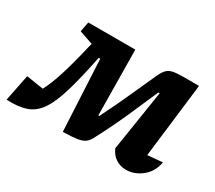

<svg xmlns="http://www.w3.org/2000/svg" viewBox="-146 -680 980 877"><g transform="rotate(30 344.0 -241.5)"><path d="M586 8Q556 8 532 -7.5Q508 -23 495 -53L545 -372H538Q512 -312 474 -225.5Q436 -139 390 -52Q380 -30 365.5 -18.5Q351 -7 324 -3Q297 1 250 2L231 -373H223Q199 -254 176.5 -178.5Q154 -103 126 -62.5Q98 -22 57 -8Q16 6 -46 3L-18 -137L72 -123Q94 -164 114.5 -229Q135 -294 157 -388L163 -412L91 -437L101 -489H349L353 -144H358Q402 -232 435 -306Q468 -380 493 -434Q504 -458 516 -470.5Q528 -483 548 -487Q568 -491 601 -491H684L637 -99Q676 -102 716 -106Q706 -52 667.5 -22Q629 8 586 8Z"/></g></svg>

Font: Piazzolla
Style: Bold Italic
Weight: 700
Italic angle: -11.3°
Designer: Juan Pablo del Peral
Foundry: Huerta Tipografica
Version: Version 1.330